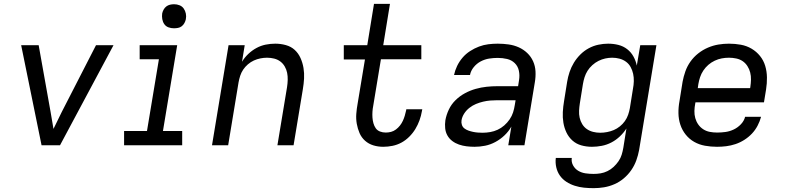

<svg xmlns="http://www.w3.org/2000/svg" viewBox="-20 -755 4090 998"><path d="M196 0 90 -520H181L243 -173Q247 -151 250.5 -129Q254 -107 258 -85Q268 -107 279.5 -129Q291 -151 301 -173L479 -520H570L292 0Z M625 0V-74H744L806 -447H706V-520H901L827 -74H927V0ZM884 -608Q869 -608 855.5 -613Q842 -618 834 -629.5Q826 -641 823.5 -655.5Q821 -670 823 -685Q825 -695 830.5 -705Q836 -715 844.5 -721.5Q853 -728 863.5 -730.5Q874 -733 885 -733Q900 -733 913.5 -727.5Q927 -722 935 -710.5Q943 -699 946 -684.5Q949 -670 946 -655Q944 -645 938.5 -635Q933 -625 924.5 -618.5Q916 -612 905.5 -610Q895 -608 884 -608Z M1082 0 1168 -520H1252L1238 -434Q1251 -456 1270.5 -474.5Q1290 -493 1313 -505.5Q1336 -518 1361 -523Q1386 -528 1411 -528Q1439 -528 1466 -520.5Q1493 -513 1512 -495.5Q1531 -478 1542 -453.5Q1553 -429 1557.5 -402Q1562 -375 1560.5 -347Q1559 -319 1554 -290L1506 0H1422L1472 -302Q1475 -321 1475.5 -340Q1476 -359 1472.5 -376.5Q1469 -394 1460 -409.5Q1451 -425 1437 -435.5Q1423 -446 1405 -450.5Q1387 -455 1368 -455Q1351 -455 1333.5 -451.5Q1316 -448 1299.5 -440.5Q1283 -433 1268.5 -420.5Q1254 -408 1244 -393Q1234 -378 1228.5 -361Q1223 -344 1220 -327L1166 0Z M1972 8Q1945 8 1920.5 0.5Q1896 -7 1877.5 -23.5Q1859 -40 1849 -63Q1839 -86 1834.5 -111.5Q1830 -137 1832 -163.5Q1834 -190 1839 -217L1877 -446H1767V-520H1889L1924 -735H2007L1972 -520H2170V-447H1960L1920 -205Q1917 -190 1916 -174.5Q1915 -159 1916 -144Q1917 -129 1921 -114.5Q1925 -100 1933 -88.5Q1941 -77 1955 -71.5Q1969 -66 1985 -66Q1999 -66 2012.5 -69.5Q2026 -73 2038 -82Q2050 -91 2059 -102.5Q2068 -114 2074 -127Q2080 -140 2084 -153.5Q2088 -167 2091 -181L2092 -187H2175L2173 -177Q2169 -153 2160.5 -129.5Q2152 -106 2139 -84.5Q2126 -63 2107.5 -44.5Q2089 -26 2067 -14Q2045 -2 2020.5 3Q1996 8 1972 8Z M2447 8Q2426 8 2405.5 5.5Q2385 3 2366 -3.5Q2347 -10 2331 -22Q2315 -34 2305.5 -51Q2296 -68 2294 -88.5Q2292 -109 2295 -130Q2300 -158 2313 -185.5Q2326 -213 2348 -234.5Q2370 -256 2397 -270.5Q2424 -285 2452.5 -293Q2481 -301 2509.5 -304Q2538 -307 2566 -307H2673L2678 -339Q2682 -364 2677 -387.5Q2672 -411 2655.5 -427Q2639 -443 2615.5 -448.5Q2592 -454 2567 -454Q2545 -454 2522.5 -450.5Q2500 -447 2479 -436Q2458 -425 2442.5 -406Q2427 -387 2423 -365H2340Q2345 -389 2356 -412Q2367 -435 2384 -455Q2401 -475 2423.5 -489.5Q2446 -504 2470 -513Q2494 -522 2518.5 -525Q2543 -528 2567 -528Q2596 -528 2624 -524Q2652 -520 2676.5 -509Q2701 -498 2720.5 -479.5Q2740 -461 2751 -436.5Q2762 -412 2763.5 -384Q2765 -356 2760 -327L2706 0H2622L2638 -97Q2624 -72 2602.5 -51.5Q2581 -31 2555 -17Q2529 -3 2501.5 2.5Q2474 8 2447 8ZM2488 -65Q2508 -65 2528 -68.5Q2548 -72 2566.5 -80.5Q2585 -89 2601 -103Q2617 -117 2629 -134.5Q2641 -152 2647 -171Q2653 -190 2656 -210L2660 -234H2565Q2547 -234 2528.5 -232.5Q2510 -231 2491 -226.5Q2472 -222 2454 -214.5Q2436 -207 2420 -194.5Q2404 -182 2393 -165Q2382 -148 2379 -130Q2377 -117 2381 -105.5Q2385 -94 2394.5 -87Q2404 -80 2415.5 -76Q2427 -72 2439 -69.5Q2451 -67 2463.5 -66Q2476 -65 2488 -65Z M3066 223Q3040 223 3015.5 220.5Q2991 218 2967.5 210.5Q2944 203 2924 190Q2904 177 2890.5 158Q2877 139 2871.5 115Q2866 91 2869 66H2952Q2949 87 2959 105Q2969 123 2986 133Q3003 143 3023.5 146Q3044 149 3066 149Q3084 149 3102 146Q3120 143 3137.5 134.5Q3155 126 3169.5 112.5Q3184 99 3195 83Q3206 67 3211.5 49Q3217 31 3220 13L3236 -87Q3222 -65 3202 -46Q3182 -27 3158 -14.5Q3134 -2 3108 3Q3082 8 3057 8Q3028 8 3001.5 0.5Q2975 -7 2955.5 -24.5Q2936 -42 2924.5 -66Q2913 -90 2908.5 -117Q2904 -144 2905.5 -172.5Q2907 -201 2912 -230L2928 -330Q2932 -355 2940.5 -380.5Q2949 -406 2963 -429Q2977 -452 2996.5 -471.5Q3016 -491 3040 -504Q3064 -517 3090 -522.5Q3116 -528 3141 -528Q3169 -528 3194.5 -521.5Q3220 -515 3240 -499.5Q3260 -484 3272.5 -461.5Q3285 -439 3290 -414L3308 -520H3392L3302 25Q3297 52 3287.5 78.5Q3278 105 3261.5 129Q3245 153 3222.5 172Q3200 191 3173.5 202.5Q3147 214 3120 218.5Q3093 223 3066 223ZM3100 -65Q3117 -65 3135.5 -68.5Q3154 -72 3170.5 -79Q3187 -86 3202 -98Q3217 -110 3228 -125.5Q3239 -141 3245 -158.5Q3251 -176 3254 -193L3270 -293Q3274 -313 3274.5 -333Q3275 -353 3271 -371.5Q3267 -390 3258 -406.5Q3249 -423 3234 -434Q3219 -445 3200.5 -450Q3182 -455 3162 -455Q3144 -455 3126 -451Q3108 -447 3091 -438.5Q3074 -430 3059 -416.5Q3044 -403 3034 -387Q3024 -371 3018.5 -353.5Q3013 -336 3010 -318L2994 -218Q2991 -199 2990 -180Q2989 -161 2993 -143Q2997 -125 3006.5 -109.5Q3016 -94 3030.5 -84Q3045 -74 3063 -69.5Q3081 -65 3100 -65Z M3707 8Q3675 8 3644.5 2.5Q3614 -3 3588.5 -17.5Q3563 -32 3544.5 -55Q3526 -78 3516.5 -106.5Q3507 -135 3506.5 -166.5Q3506 -198 3512 -230L3528 -330Q3533 -357 3542.5 -384Q3552 -411 3569 -435Q3586 -459 3609.5 -477.5Q3633 -496 3660 -507.5Q3687 -519 3714.5 -523.5Q3742 -528 3769 -528Q3801 -528 3831 -522.5Q3861 -517 3886.5 -502Q3912 -487 3930.5 -464Q3949 -441 3957.5 -412.5Q3966 -384 3966.5 -353Q3967 -322 3962 -290L3951 -223H3595L3594 -218Q3590 -198 3589.5 -178.5Q3589 -159 3594 -141Q3599 -123 3609.5 -108Q3620 -93 3635.5 -83Q3651 -73 3669.5 -69.5Q3688 -66 3708 -66Q3729 -66 3751 -69Q3773 -72 3794 -82Q3815 -92 3831.5 -109.5Q3848 -127 3853 -148H3936Q3930 -125 3918 -102Q3906 -79 3888.5 -60.5Q3871 -42 3849 -28Q3827 -14 3803 -6Q3779 2 3755 5Q3731 8 3707 8ZM3607 -297H3879L3880 -302Q3883 -322 3883.5 -341Q3884 -360 3879.5 -378Q3875 -396 3865 -411.5Q3855 -427 3840.5 -437Q3826 -447 3807 -451Q3788 -455 3769 -455Q3750 -455 3731.5 -451.5Q3713 -448 3695 -439.5Q3677 -431 3662 -418Q3647 -405 3636 -388.5Q3625 -372 3619 -354Q3613 -336 3610 -318Z"/></svg>

Font: Iosevka Custom Oblique
Style: Regular
Weight: 400
Italic angle: -9°
Designer: Belleve Invis
Foundry: Belleve Invis
Version: Version 27.0.1